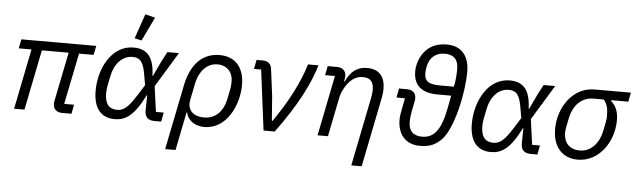

<svg xmlns="http://www.w3.org/2000/svg" viewBox="-56 -1000 4710 1420"><g transform="rotate(5 2299.5 -290.0)"><path d="M491 0 504 -68H431L508 -448H616L630 -516H74L60 -448H155L65 0H142L232 -448H431L358 -87C356 -77 355 -70 355 -63C355 -26 377 0 422 0Z M1045 -762 971 -780 908 -597 960 -585ZM1170 -68H1112L1086 -257L1244 -516H1158L1121 -446L1067 -332H1063C1059 -472 1006 -528 906 -528C744 -528 654 -351 654 -185C654 -58 709 12 812 12C892 12 955 -28 1033 -184H1037L1035 -74C1034 -24 1059 0 1106 0H1157ZM825 -58C767 -58 733 -91 733 -175C733 -191 735 -209 738 -226L753 -301C773 -401 833 -458 905 -458C956 -458 984 -435 1000 -343L1015 -258L962 -174C902 -78 866 -58 825 -58Z M1204 200H1281L1338 -84H1342C1357 -19 1415 12 1477 12C1648 12 1729 -179 1729 -321C1729 -456 1658 -528 1545 -528C1413 -528 1332 -434 1301 -282ZM1470 -58C1379 -58 1343 -113 1357 -178L1381 -298C1402 -403 1464 -458 1535 -458C1608 -458 1650 -408 1650 -341C1650 -317 1648 -300 1645 -283L1631 -214C1611 -114 1554 -58 1470 -58Z M2000 0C2156 -212 2238 -376 2280 -516H2202C2160 -376 2081 -227 1977 -77H1972L1958 -261L1933 -456C1928 -497 1907 -516 1863 -516H1820L1807 -448H1860L1917 0Z M2395 0 2453 -288C2461 -329 2487 -383 2521 -417C2549 -445 2579 -458 2616 -458C2671 -458 2695 -429 2695 -371C2695 -359 2694 -338 2690 -318L2586 200H2663L2767 -318C2772 -343 2774 -366 2774 -385C2774 -474 2730 -528 2641 -528C2567 -528 2519 -491 2483 -414H2478L2480 -424C2483 -438 2484 -446 2484 -453C2484 -490 2462 -516 2418 -516H2348L2335 -448H2408L2318 0Z M2888 -397 2875 -329H2938L2925 -263C2915 -211 2912 -190 2912 -168C2912 -64 2968 12 3078 12C3144 12 3190 -4 3236 -50C3321 -135 3380 -404 3380 -564C3380 -678 3324 -752 3214 -752C3148 -752 3100 -734 3060 -694C3018 -652 2996 -585 2996 -535C2996 -453 3034 -378 3176 -378H3277L3259 -284C3228 -120 3177 -57 3088 -57C3022 -57 2988 -92 2988 -160C2988 -182 2991 -208 2997 -240L3011 -310C3013 -320 3014 -328 3014 -334C3014 -371 2992 -397 2948 -397ZM3072 -529C3072 -543 3073 -555 3078 -579C3091 -643 3134 -683 3204 -683C3270 -683 3304 -648 3304 -580C3304 -536 3301 -498 3295 -468L3291 -446H3189C3097 -446 3072 -471 3072 -529Z M3963 -68H3905L3879 -257L4037 -516H3951L3914 -446L3860 -332H3856C3852 -472 3799 -528 3699 -528C3537 -528 3447 -351 3447 -185C3447 -58 3502 12 3605 12C3685 12 3748 -28 3826 -184H3830L3828 -74C3827 -24 3852 0 3899 0H3950ZM3618 -58C3560 -58 3526 -91 3526 -175C3526 -191 3528 -209 3531 -226L3546 -301C3566 -401 3626 -458 3698 -458C3749 -458 3777 -435 3793 -343L3808 -258L3755 -174C3695 -78 3659 -58 3618 -58Z M4586 -448 4599 -516H4328C4170 -516 4064 -362 4064 -200C4064 -60 4142 12 4250 12C4408 12 4514 -143 4514 -304C4514 -366 4495 -411 4459 -441L4461 -448ZM4403 -448C4429 -418 4438 -386 4438 -326C4438 -311 4436 -296 4433 -281L4420 -218C4399 -113 4334 -57 4260 -57C4182 -57 4140 -106 4140 -178C4140 -193 4142 -208 4145 -223L4158 -286C4179 -391 4244 -448 4328 -448Z"/></g></svg>

Font: LVC Sans
Style: Italic
Weight: 400
Italic angle: -11.31°
Designer: Mike Abbink, Paul van der Laan, Pieter van Rosmalen
Foundry: Bold Monday
Version: Version 3.0